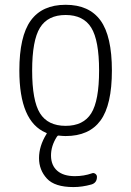

<svg xmlns="http://www.w3.org/2000/svg" viewBox="-20 -550 540 790"><path d="M355.5 -436Q323.2 -488.3 250 -488.3Q176.8 -488.3 144.5 -436Q112.3 -383.8 112.3 -259.8Q112.3 -135.7 144.5 -84Q176.8 -32.2 250 -32.2Q323.2 -32.2 355.5 -84Q387.7 -135.7 387.7 -259.8Q387.7 -383.8 355.5 -436ZM168.9 -3.9Q59.6 -49.8 59.6 -259.8Q59.6 -400.4 106.4 -465.3Q153.3 -530.3 250 -530.3Q346.7 -530.3 393.6 -465.8Q440.4 -401.4 440.4 -259.8Q440.4 -118.2 393.6 -54.2Q346.7 9.8 250 9.8Q239.3 9.8 220.7 7.8Q216.8 7.8 213.9 12.7Q189.5 50.8 189.9 90.8Q190.4 130.9 215.8 152.8Q241.2 174.8 288.1 174.8Q325.2 174.8 358.4 163.1Q365.2 160.2 372.1 165Q378.9 169.9 378.9 177.7Q378.9 202.1 356.4 209Q318.4 219.7 282.2 219.7Q205.1 219.7 172.9 184.6Q140.6 149.4 140.6 100.6Q140.6 50.8 170.9 2Q174.8 -2 168.9 -3.9Z"/></svg>

Font: Rounded-L Mgen+ 1mn light
Style: Regular
Weight: 200
Designer: [Source Han Sans]
Ryoko NISHIZUKA  (kana & ideographs); Paul D. Hunt (Latin, Greek & Cyrillic); Wenlong ZHANG  (bopomofo
Version: Version 1.059.20150602